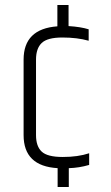

<svg xmlns="http://www.w3.org/2000/svg" viewBox="-20 -673 445 773"><path d="M257 80H212V4Q75 -4 75 -129V-433Q75 -557 211 -567V-653H256V-568Q305 -565 337 -555V-509Q291 -522 231 -522Q171 -522 148 -500Q125 -478 125 -433V-129Q125 -84 148 -62.5Q171 -41 232.5 -41Q294 -41 339 -56V-9Q298 3 257 4Z"/></svg>

Font: Khand Light
Style: Regular
Weight: 300
Designer: Devanagari: Sanchit Sawaria, Jyotish Sonowal; Latin: Satya Rajpurohit
Foundry: Indian Type Foundry
Version: Version 1.101;PS 1.0;hotconv 1.0.78;makeotf.lib2.5.61930; tt